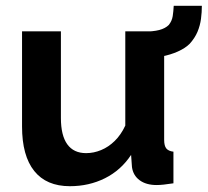

<svg xmlns="http://www.w3.org/2000/svg" viewBox="-20 -632 716 662"><path d="M56 -196V-524H190V-225Q190 -165 212 -134.5Q234 -104 277 -104Q303 -104 328.5 -114.5Q354 -125 375.5 -146Q397 -167 412 -199V-524H546V-150Q546 -129 553.5 -120Q561 -111 578 -109V0Q558 3 544.5 4.5Q531 6 520 6Q484 6 461.5 -10.5Q439 -27 435 -56L432 -98Q397 -45 342 -17.5Q287 10 221 10Q140 10 98 -42.5Q56 -95 56 -196ZM471 -431 473 -523Q508 -523 529 -528.5Q550 -534 562 -546Q573 -560 575.5 -576.5Q578 -593 579 -612H676Q676 -590 673 -567Q670 -544 661 -522.5Q652 -501 634 -481Q619 -466 593.5 -454.5Q568 -443 536.5 -437Q505 -431 471 -431Z"/></svg>

Font: Raleway Thin
Style: Bold
Weight: 700
Version: Version 4.026